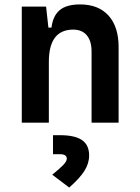

<svg xmlns="http://www.w3.org/2000/svg" viewBox="-20 -547 626 856"><path d="M388.2 0V-317.4Q388.2 -364.3 366.9 -389.6Q345.7 -415 306.6 -415Q197.8 -415 197.8 -271.5V0H77.1V-517.6H185.5L195.8 -423.8H209.5Q215.8 -476.1 246.1 -501.7Q276.4 -527.3 336.9 -527.3Q418.9 -527.3 463.9 -477.5Q508.8 -427.7 508.8 -336.9V0ZM288.6 289.1 212.9 231.9Q248.5 203.1 263.2 187.3Q277.8 171.4 277.8 160.6Q277.8 140.6 248 140.6H216.3V55.7H247.1Q314 55.7 345.7 77.6Q377.4 99.6 377.4 146Q377.4 181.6 356.2 215.1Q335 248.5 288.6 289.1Z"/></svg>

Font: CaskaydiaCove NFP SemiBold
Style: Regular
Weight: 600
Designer: Aaron Bell
Foundry: Saja Typeworks
Version: Version 2111.001; VTT 6.35;Nerd Fonts 3.1.1